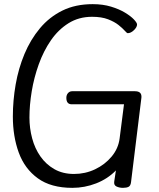

<svg xmlns="http://www.w3.org/2000/svg" viewBox="-20 -892 769 926"><path d="M329 14Q226 14 162.5 -32Q99 -78 70.5 -156Q42 -234 42 -330Q42 -407 55.5 -484.5Q69 -562 98 -631.5Q127 -701 172.5 -755.5Q218 -810 281 -841Q344 -872 427 -872Q476 -872 515.5 -860Q555 -848 583 -831Q611 -814 626 -798Q641 -782 641 -774Q641 -761 626 -746.5Q611 -732 596 -732Q592 -732 581.5 -744Q571 -756 551.5 -771.5Q532 -787 501 -799Q470 -811 424 -811Q360 -811 310.5 -780Q261 -749 225.5 -697.5Q190 -646 167 -582Q144 -518 133 -451.5Q122 -385 122 -325Q122 -274 135 -225Q148 -176 175 -137.5Q202 -99 242.5 -76Q283 -53 337 -53Q391 -53 438.5 -75.5Q486 -98 518.5 -137Q551 -176 557 -225L578 -389H326Q300 -389 300 -420Q300 -434 308 -443Q316 -452 328 -452H631Q665 -452 662 -421L612 -14Q610 4 600 9Q590 14 573 14Q556 14 542 7.5Q528 1 531 -17L539 -70Q499 -29 443.5 -7.5Q388 14 329 14Z"/></svg>

Font: Kite One
Style: Regular
Weight: 400
Designer: Eduardo Rodriguez Tunni
Foundry: Eduardo Rodriguez Tunni
Version: Version 1.002; ttfautohint (v1.8.4.7-5d5b);gftools[0.9.23]